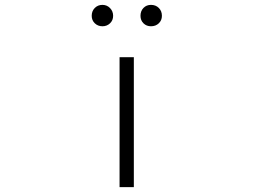

<svg xmlns="http://www.w3.org/2000/svg" viewBox="-20 -768 1040 788"><path d="M470.7 0V-533.2H529.3V0ZM356.4 -703.1Q356.4 -722.7 369.1 -735.4Q381.8 -748 400.4 -748Q418.9 -748 431.6 -734.9Q444.3 -721.7 444.3 -703.1Q444.3 -684.6 431.6 -672.4Q418.9 -660.2 400.4 -660.2Q381.8 -660.2 369.1 -672.4Q356.4 -684.6 356.4 -703.1ZM599.6 -660.2Q581.1 -660.2 568.8 -672.4Q556.6 -684.6 556.6 -703.1Q556.6 -722.7 568.8 -735.4Q581.1 -748 599.6 -748Q619.1 -748 631.8 -735.4Q644.5 -722.7 644.5 -703.1Q644.5 -684.6 631.8 -672.4Q619.1 -660.2 599.6 -660.2Z"/></svg>

Font: Gen Shin Gothic Monospace Light
Style: Regular
Weight: 300
Designer: [Source Han Sans]
Ryoko NISHIZUKA  (kana & ideographs); Paul D. Hunt (Latin, Greek & Cyrillic); Wenlong ZHANG  (bopomofo
Version: Version 1.002.20150607